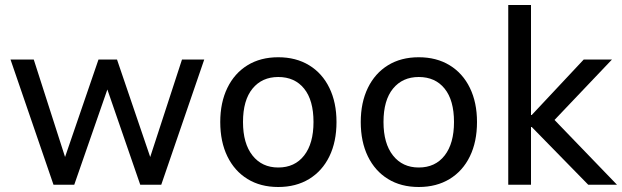

<svg xmlns="http://www.w3.org/2000/svg" viewBox="-20 -739 2488 768"><path d="M194 0 22 -501H115L247 -90H233L374 -501H448L588 -90H574L708 -501H797L625 0H541L396 -420H423L277 0Z M1093 9Q1022 9 970 -23Q918 -55 889.5 -113.5Q861 -172 861 -251Q861 -329 889.5 -387.5Q918 -446 970 -478Q1022 -510 1093 -510Q1164 -510 1216.5 -478Q1269 -446 1297.5 -387.5Q1326 -329 1326 -251Q1326 -172 1297.5 -113.5Q1269 -55 1216.5 -23Q1164 9 1093 9ZM1093 -69Q1159 -69 1196.5 -117Q1234 -165 1234 -251Q1234 -338 1196.5 -384.5Q1159 -431 1093 -431Q1028 -431 990 -384.5Q952 -338 952 -251Q952 -165 990 -117Q1028 -69 1093 -69Z M1655 9Q1584 9 1532 -23Q1480 -55 1451.5 -113.5Q1423 -172 1423 -251Q1423 -329 1451.5 -387.5Q1480 -446 1532 -478Q1584 -510 1655 -510Q1726 -510 1778.5 -478Q1831 -446 1859.5 -387.5Q1888 -329 1888 -251Q1888 -172 1859.5 -113.5Q1831 -55 1778.5 -23Q1726 9 1655 9ZM1655 -69Q1721 -69 1758.5 -117Q1796 -165 1796 -251Q1796 -338 1758.5 -384.5Q1721 -431 1655 -431Q1590 -431 1552 -384.5Q1514 -338 1514 -251Q1514 -165 1552 -117Q1590 -69 1655 -69Z M2013 0V-719H2104V-279H2107L2315 -501H2428L2177 -237L2178 -280L2448 0H2333L2107 -231H2104V0Z"/></svg>

Font: Nunitoga
Style: Medium
Weight: 500
Designer: Vernon Adams
Foundry: Vernon Adams
Version: Version 1.0